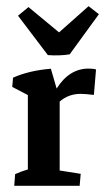

<svg xmlns="http://www.w3.org/2000/svg" viewBox="-20 -599 340 619"><path d="M25.9 0 28.8 -37.6Q47.9 -46.4 69.8 -52.7V-292.5L19.5 -318.8L22 -348.6Q73.7 -371.6 144 -377.4L162.6 -313.5Q203.1 -377.9 265.6 -377.9Q280.8 -377.9 289.6 -375L282.7 -293Q271.5 -294.4 259.8 -295.4Q248 -296.4 240.2 -296.4Q200.7 -296.4 172.4 -271.5V-49.3L240.2 -38.6L236.8 0ZM134.3 -421.4 38.1 -548.3 71.8 -576.2 170.4 -494.6 265.6 -579.1 298.8 -553.2 204.6 -423.8Q170.9 -418.5 134.3 -421.4Z"/></svg>

Font: Markazi Text SemiBold
Style: Regular
Weight: 600
Designer: Borna Izadpanah (Arabic designer), Fiona Ross (Arabic design director) and Florian Runge (Latin designer)
Foundry: Borna Izadpanah and Florian Runge
Version: Version 1.001; ttfautohint (v1.8.3)